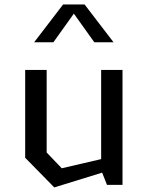

<svg xmlns="http://www.w3.org/2000/svg" viewBox="-20 -826 660 858"><path d="M188.5 -513.5H92.5V-121L222.5 11.5L436.5 -54.5L458 0H527.5V-513.5H432V-115L256 -74L188.5 -144.5ZM132.5 -637H218.5L310 -765L401.5 -637H487.5L358 -806H262Z"/></svg>

Font: Monaspace Krypton
Style: Regular
Weight: 400
Designer: Riley Cran & the Lettermatic Team
Foundry: Lettermatic
Version: Version 1.200 (Monaspace Krypton)